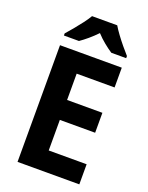

<svg xmlns="http://www.w3.org/2000/svg" viewBox="-170 -1019 851 1104"><g transform="rotate(20 255.5 -467.0)"><path d="M458 0H80V-714H458V-593H226V-432H442V-310H226V-123H458ZM350 -934Q363 -912 382.5 -885.5Q402 -859 423.5 -833Q445 -807 463 -787V-774H372Q349 -789 322.5 -810.5Q296 -832 272 -858Q247 -832 221.5 -810.5Q196 -789 174 -774H82V-787Q99 -806 121 -832.5Q143 -859 163.5 -886Q184 -913 196 -934Z"/></g></svg>

Font: Noto Sans SemiCondensed
Style: Bold
Weight: 700
Width: 4
Designer: Monotype Design Team
Foundry: Monotype Imaging Inc.
Version: Version 2.013; ttfautohint (v1.8.4.7-5d5b)